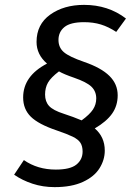

<svg xmlns="http://www.w3.org/2000/svg" viewBox="-20 -697 567 788"><path d="M463 -306Q463 -263 440 -230.5Q417 -198 369 -170Q410 -135 410 -79Q410 -41 388.5 -6.5Q367 28 320.5 49.5Q274 71 204 71Q156 71 113.5 57Q71 43 38 20L78 -40Q134 -1 209 -1Q268 -1 293.5 -21.5Q319 -42 319 -75Q319 -97 310 -111Q301 -125 278.5 -136Q256 -147 212 -162Q138 -187 106.5 -218Q75 -249 75 -297Q75 -385 173 -436Q130 -473 130 -525Q130 -597 186 -637Q242 -677 325 -677Q424 -677 497 -621L457 -566Q425 -587 394 -596.5Q363 -606 325 -606Q269 -606 244.5 -586Q220 -566 220 -533Q220 -502 242 -483Q264 -464 325 -443Q395 -419 429 -385.5Q463 -352 463 -306ZM375 -293Q375 -322 355.5 -341Q336 -360 284 -378Q243 -392 222 -404Q189 -379 177 -358Q165 -337 165 -309Q165 -280 181.5 -262Q198 -244 242 -230Q282 -217 315 -203Q348 -227 361.5 -247.5Q375 -268 375 -293Z"/></svg>

Font: FiraGO
Style: Italic
Weight: 400
Italic angle: -8°
Designer: bBox Type GmbH
Foundry: bBox Type GmbH
Version: Version 1.001